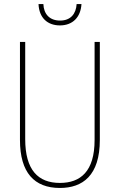

<svg xmlns="http://www.w3.org/2000/svg" viewBox="-20 -922 594 952"><path d="M384 -902H360C357 -853 330 -820 278 -820C226 -820 197 -852 195 -902H171C174 -832 217 -796 277 -796C340 -796 380 -836 384 -902ZM475 -228V-714H449V-228C449 -72 379 -15 277 -15C169 -15 105 -79 105 -232V-714H79V-228C79 -66 150 10 277 10C390 10 475 -52 475 -228Z"/></svg>

Font: Noto Sans Condensed Thin
Style: Regular
Weight: 100
Width: 3
Designer: Monotype Design Team
Foundry: Monotype Imaging Inc.
Version: Version 2.013